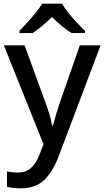

<svg xmlns="http://www.w3.org/2000/svg" viewBox="-20 -786 568 1046"><path d="M1 -539H114L226 -232Q239 -197 249 -164Q259 -131 264 -101H268Q274 -125 285 -161Q296 -197 308 -233L415 -539H528L299 67Q269 147 222 193.5Q175 240 92 240Q68 240 49.5 237.5Q31 235 18 232V148Q29 150 44.5 152Q60 154 77 154Q123 154 150.5 127.5Q178 101 194 59L217 0ZM318 -766Q331 -743 353 -715.5Q375 -688 399.5 -662Q424 -636 443 -618V-606H370Q343 -622 316.5 -644.5Q290 -667 263 -693Q236 -667 210 -645Q184 -623 158 -606H86V-618Q105 -637 128.5 -663Q152 -689 174 -716Q196 -743 210 -766Z"/></svg>

Font: Noto Sans Thai Looped Medium
Style: Regular
Weight: 500
Designer: Sasikarn Vongin, Ben Mitchell
Foundry: The Fontpad Ltd
Version: Version 1.001; ttfautohint (v1.8.4.7-5d5b)